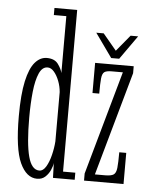

<svg xmlns="http://www.w3.org/2000/svg" viewBox="-54 -795 672 850"><g transform="rotate(5 282.5 -370.0)"><path d="M142.5 10Q95 10 66.5 -52Q38 -114 38 -259Q38 -356 51 -414.8Q64 -473.5 87 -500Q110 -526.5 139.5 -526.5Q174 -526.5 189.8 -504.8Q205.5 -483 209 -465.5V-718.5H153.5V-750H254.5V-31.5H309V0H212.5L210.5 -66Q209 -52.5 201.2 -34.8Q193.5 -17 179 -3.5Q164.5 10 142.5 10ZM149.5 -27Q166 -27 178.8 -48.2Q191.5 -69.5 199.2 -100.8Q207 -132 209 -162V-381Q207 -406 197.8 -430Q188.5 -454 175.2 -469.5Q162 -485 146.5 -485Q122.5 -485 109 -454.2Q95.5 -423.5 90 -372Q84.5 -320.5 84.5 -256.5Q84.5 -141 99.8 -84Q115 -27 149.5 -27ZM350.5 0V-31.5L480 -492.5H430Q407.5 -492.5 398 -485.8Q388.5 -479 386.2 -457Q384 -435 384 -389.5H354V-523.5H525.5V-492.5L396 -31.5H441.5Q468 -31.5 479 -38.8Q490 -46 492.5 -69Q495 -92 495 -138.5H526V0ZM423 -551 347.5 -657H380.5L440.5 -585L500 -657H533.5L458.5 -551Z"/></g></svg>

Font: Imbue 10pt ExtraLight
Style: Regular
Weight: 200
Designer: Tyler Finck
Foundry: Etcetera Type Company
Version: Version 1.102; ttfautohint (v1.8.3)